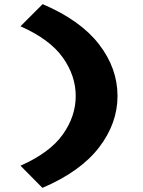

<svg xmlns="http://www.w3.org/2000/svg" viewBox="-20 -722 692 928"><path d="M185 186 79 79Q221 16 283.5 -72Q346 -160 346 -258Q346 -356 283.5 -444Q221 -532 79 -595L186 -702Q369 -624 458.5 -508Q548 -392 548 -258Q548 -125 458 -8.5Q368 108 185 186Z"/></svg>

Font: Lexend Tera ExtraBold
Style: Regular
Weight: 800
Designer: Bonnie Shaver-Troup, Thomas Jockin
Foundry: Lexend
Version: Version 1.007